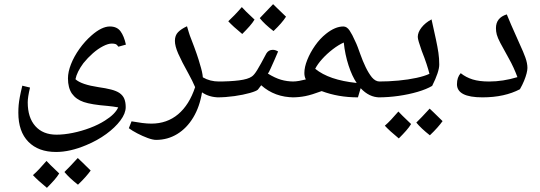

<svg xmlns="http://www.w3.org/2000/svg" viewBox="-20 -467 2592 921"><path d="M249 262Q164 262 116 213Q68 164 68 74Q68 54 69.5 37Q71 20 75 -1.5Q79 -23 87 -56L124 -47Q113 -1 113 24Q113 97 149.5 138Q186 179 251 179Q287 179 329 170.5Q371 162 412 146.5Q453 131 484 111Q508 96 524 80Q540 64 547 48Q534 46 521.5 44Q509 42 495 41Q419 35 382 22.5Q345 10 325 -18Q306 -46 306 -91Q306 -122 320.5 -159Q335 -196 361 -232.5Q387 -269 419 -297Q468 -340 507 -340Q541 -340 558 -317Q575 -294 584 -253L548 -243Q541 -253 534.5 -255.5Q528 -258 516 -258Q499 -258 474.5 -245.5Q450 -233 425.5 -211.5Q401 -190 380 -164Q349 -122 342 -87Q356 -74 384 -64.5Q412 -55 452 -49Q488 -44 513 -37.5Q538 -31 553 -21Q570 -9 576.5 7.5Q583 24 583 47Q583 77 557.5 111Q532 145 489.5 176Q447 207 394 229Q316 262 249 262ZM354 419Q312 386 289 358Q311 337 353 291Q358 295 373 310Q388 325 415 351Q405 365 390 382Q375 399 354 419ZM205 434Q183 416 166 400.5Q149 385 138 373Q152 361 168 344Q184 327 203 305Q207 310 222.5 325Q238 340 264 365Q255 380 240 397Q225 414 205 434Z M729 204Q713 204 688.5 195Q664 186 639 173Q614 160 598 148L611 115Q639 120 662.5 123Q686 126 706 126Q781 126 834.5 81Q888 36 916 -49Q909 -65 901.5 -80.5Q894 -96 885 -112Q851 -173 835 -209.5Q819 -246 819 -271Q819 -297 834 -312.5Q849 -328 877 -341Q881 -328 885.5 -312.5Q890 -297 897 -280Q913 -239 923.5 -208.5Q934 -178 939 -159Q945 -140 948.5 -124.5Q952 -109 953 -96Q987 -76 1031 -76Q1039 -76 1039 -68V-8Q1039 0 1031 0Q984 0 949 -24Q938 45 907 96.5Q876 148 830 176Q784 204 729 204Z M1022 0Q1014 0 1014 -8V-68Q1014 -76 1022 -76Q1084 -76 1127 -81.5Q1170 -87 1188 -100Q1199 -107 1214 -131.5Q1229 -156 1258 -211Q1263 -219 1270.5 -223.5Q1278 -228 1289 -228Q1301 -228 1314 -220Q1308 -205 1297.5 -181.5Q1287 -158 1278 -138Q1269 -118 1265 -114Q1299 -93 1328 -84.5Q1357 -76 1391 -76Q1399 -76 1399 -68V-8Q1399 0 1391 0Q1298 0 1233 -58L1217 -37Q1210 -30 1178.5 -21Q1147 -12 1104.5 -6Q1062 0 1022 0ZM1292 -318Q1270 -335 1253.5 -350.5Q1237 -366 1226 -380Q1231 -385 1247 -402Q1263 -419 1290 -447Q1296 -441 1311.5 -426Q1327 -411 1352 -387Q1333 -357 1292 -318ZM1142 -304Q1120 -322 1103 -337.5Q1086 -353 1075 -365Q1089 -378 1105 -394.5Q1121 -411 1140 -433Q1146 -426 1161 -411Q1176 -396 1201 -373Q1192 -358 1177 -341Q1162 -324 1142 -304Z M1697 0Q1649 0 1606 -7.5Q1563 -15 1523 -30Q1475 -12 1444.5 -6Q1414 0 1382 0Q1374 0 1374 -8V-68Q1374 -76 1382 -76Q1399 -76 1415 -79Q1431 -82 1447 -86Q1443 -94 1441.5 -101.5Q1440 -109 1440 -117Q1440 -145 1454 -180Q1468 -215 1491.5 -248.5Q1515 -282 1544 -305Q1588 -340 1627 -340Q1644 -340 1657 -320.5Q1670 -301 1683 -271Q1690 -257 1696 -241Q1702 -225 1708 -208Q1720 -174 1734 -145Q1748 -116 1764 -96Q1781 -76 1801 -76Q1812 -76 1812 -66V-11Q1812 0 1801 0Q1751 0 1710 -44ZM1691 -69Q1669 -101 1652 -153Q1635 -205 1629 -263Q1604 -252 1576 -230.5Q1548 -209 1525.5 -184Q1503 -159 1492 -137Q1525 -110 1574.5 -93Q1624 -76 1691 -69Z M1795 0Q1787 0 1787 -8V-68Q1787 -76 1795 -76Q1844 -76 1891.5 -80.5Q1939 -85 1978 -93.5Q2017 -102 2040 -113Q2035 -133 2026 -160.5Q2017 -188 2003 -223Q1994 -249 1989 -265.5Q1984 -282 1984 -290Q1984 -312 2002 -335Q2020 -358 2050 -374Q2063 -316 2071 -278.5Q2079 -241 2083 -214Q2087 -187 2087 -157Q2087 -140 2078.5 -114.5Q2070 -89 2053 -55Q2026 -39 1983.5 -26.5Q1941 -14 1892 -7Q1843 0 1795 0ZM2042 182Q2000 149 1977 121Q1999 100 2041 54Q2046 58 2061 73Q2076 88 2103 114Q2093 128 2078 145Q2063 162 2042 182ZM1893 197Q1871 179 1854 163.5Q1837 148 1826 136Q1840 124 1856 107Q1872 90 1891 68Q1895 73 1910.5 88Q1926 103 1952 128Q1943 143 1928 160Q1913 177 1893 197Z M2294 0Q2172 0 2172 -63Q2172 -80 2176.5 -93Q2181 -106 2190 -116Q2215 -96 2247 -86Q2279 -76 2326 -76Q2393 -76 2462 -97Q2454 -119 2443.5 -142Q2433 -165 2420 -188Q2393 -236 2380 -261Q2367 -286 2363 -301Q2359 -316 2359 -332Q2359 -357 2372 -373.5Q2385 -390 2411 -398Q2420 -376 2431.5 -349Q2443 -322 2455 -296Q2467 -270 2475 -251Q2490 -219 2500 -191.5Q2510 -164 2510 -141Q2510 -131 2506 -115Q2502 -99 2494 -79.5Q2486 -60 2474 -39Q2438 -20 2393 -10Q2348 0 2294 0Z"/></svg>

Font: Noto Naskh Arabic
Style: Regular
Weight: 400
Designer: Monotype Design Team, David Williams, Mohamad Dakak and Nizar Qandah
Foundry: Monotype Imaging Inc.
Version: Version 2.013